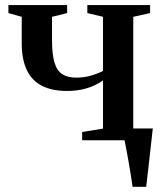

<svg xmlns="http://www.w3.org/2000/svg" viewBox="-20 -542 622 742"><path d="M492.5 180Q489.5 159.5 485.5 134.2Q481.5 109 477 83.2Q472.5 57.5 468.2 35.2Q464 13 461 -1.5L430 -45.5H570.5Q568.5 -26.5 565.8 -3.5Q563 19.5 560.5 44.2Q558 69 555 93.5Q552 118 549.5 140.2Q547 162.5 545 180ZM297.5 0V-32L378 -45V-231Q362.5 -220 342 -210.8Q321.5 -201.5 295.8 -196Q270 -190.5 238.5 -190.5Q181 -190.5 142 -210.5Q103 -230.5 83.5 -271.5Q64 -312.5 64 -375.5V-477L12.5 -491.5V-522.5H239.5V-491.5L181 -477V-388Q181 -332.5 190.5 -300.5Q200 -268.5 220.8 -255.2Q241.5 -242 275 -242Q305.5 -242 333.2 -250.2Q361 -258.5 378 -268V-477L317.5 -491.5V-522.5H560V-491.5L495 -477V-45L560.5 -32V0Z"/></svg>

Font: Merriweather 96pt SemiBold
Style: Regular
Weight: 600
Version: Version 2.100